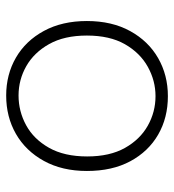

<svg xmlns="http://www.w3.org/2000/svg" viewBox="9 -560 563 621"><g transform="rotate(90 290.5 -249.5)"><path d="M289 12Q221 12 166.5 -19.5Q112 -51 80 -110Q48 -169 48 -249Q48 -330 80.5 -389Q113 -448 168 -479.5Q223 -511 291 -511Q361 -511 415.5 -479.5Q470 -448 501.5 -389.5Q533 -331 533 -249Q533 -169 500.5 -110Q468 -51 413 -19.5Q358 12 289 12ZM289 -28Q340 -28 385 -52.5Q430 -77 458 -126.5Q486 -176 486 -250Q486 -323 458.5 -372Q431 -421 386.5 -446Q342 -471 291 -471Q241 -471 196 -446Q151 -421 123 -372Q95 -323 95 -249Q95 -176 122.5 -127Q150 -78 194 -53Q238 -28 289 -28Z"/></g></svg>

Font: DM Sans 20pt ExtraLight
Style: Regular
Weight: 250
Version: Version 4.004;gftools[0.9.30]